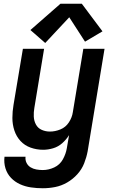

<svg xmlns="http://www.w3.org/2000/svg" viewBox="-20 -790 616 1023"><path d="M208 213Q241 213 274 206.5Q307 200 337.5 182.5Q368 165 392 138.5Q416 112 428.5 80Q441 48 447 16L537 -530H424L368 -192Q364 -164 347 -138Q330 -112 302 -100.5Q274 -89 246 -89Q223 -89 202.5 -98Q182 -107 171.5 -126.5Q161 -146 160 -169Q159 -192 163 -215L215 -530H102L52 -231Q46 -196 46 -161.5Q46 -127 56.5 -95Q67 -63 89 -39Q111 -15 143 -3.5Q175 8 210 8Q236 8 263 0Q290 -8 311.5 -27Q333 -46 348 -70L336 0Q331 30 315 59Q299 88 269 102Q239 116 208 116Q191 116 174 113Q157 110 143 101.5Q129 93 121.5 78Q114 63 116 45H4Q0 77 9 106.5Q18 136 38.5 157.5Q59 179 86.5 191.5Q114 204 145 208.5Q176 213 208 213ZM221 -561 349 -698 433 -568 526 -623 416 -770H302L142 -630Z"/></svg>

Font: Iosevka Sparkle Semibold
Style: Italic
Weight: 600
Italic angle: -9°
Designer: Belleve Invis
Foundry: Belleve Invis
Version: Version 4.5.0; ttfautohint (v1.8.3)